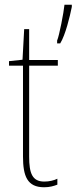

<svg xmlns="http://www.w3.org/2000/svg" viewBox="-20 -780 323 810"><path d="M283 -751V-760H252C249 -728 230 -629 221 -609V-597H234C256 -632 275 -711 283 -751ZM167 -14C116 -14 103 -49 103 -119V-503H224V-527H103V-657H82L75 -528L18 -522V-503H77V-120C77 -37 95 10 166 10C190 10 206 5 222 -1V-26C208 -19 188 -14 167 -14Z"/></svg>

Font: Noto Sans Condensed Thin
Style: Regular
Weight: 100
Width: 3
Designer: Monotype Design Team
Foundry: Monotype Imaging Inc.
Version: Version 2.013